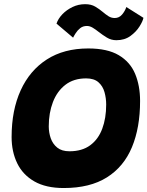

<svg xmlns="http://www.w3.org/2000/svg" viewBox="-20 -898 724 943"><path d="M293 25.5Q205.5 25.5 148.8 -7Q92 -39.5 64.5 -96.2Q37 -153 37 -225Q37 -356.5 81.5 -454.2Q126 -552 210 -606Q294 -660 413.5 -660Q507.5 -660 563.2 -627Q619 -594 643.5 -535.8Q668 -477.5 668 -402Q668 -271 628 -175Q588 -79 505 -26.8Q422 25.5 293 25.5ZM321 -155Q383 -155 423 -184.5Q463 -214 482.2 -265.8Q501.5 -317.5 501.5 -384.5Q501.5 -416 493.2 -445.5Q485 -475 463.5 -494Q442 -513 403 -513Q342 -513 301.2 -481.5Q260.5 -450 240 -396.8Q219.5 -343.5 219.5 -277.5Q219.5 -247 229.2 -219Q239 -191 261.2 -173Q283.5 -155 321 -155ZM257.5 -782Q265.5 -806 286.2 -827.8Q307 -849.5 336 -863.5Q365 -877.5 398.5 -877.5Q427.5 -877.5 447.8 -865.5Q468 -853.5 484.5 -839.5Q498.5 -827.5 512.5 -818.5Q526.5 -809.5 543.5 -809.5Q565 -809.5 579.5 -826.5Q594 -843.5 600.5 -863.5L684.5 -810.5Q681.5 -794 665.2 -768Q649 -742 620.5 -721.2Q592 -700.5 551.5 -700.5Q526 -700.5 504.8 -713.5Q483.5 -726.5 465 -741Q450 -753 435.5 -761.8Q421 -770.5 407 -770.5Q387.5 -770.5 374 -759.8Q360.5 -749 351.8 -735.2Q343 -721.5 339 -713Z"/></svg>

Font: Grandstander ExtraBold
Style: Italic
Weight: 800
Italic angle: -15°
Designer: Tyler Finck
Foundry: Etcetera Type Co
Version: Version 1.200; ttfautohint (v1.8.3)